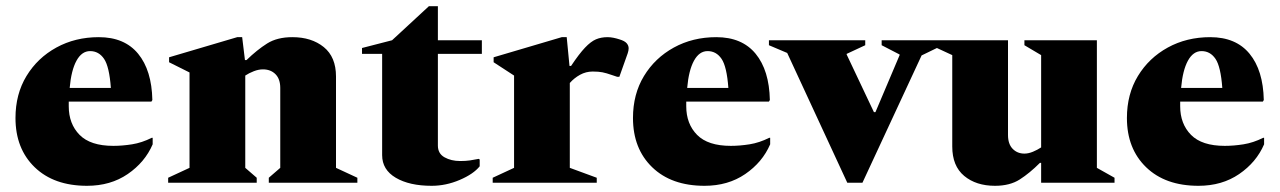

<svg xmlns="http://www.w3.org/2000/svg" viewBox="-20 -590 4132 620"><path d="M261 10Q154 10 92 -50Q30 -110 30 -209Q30 -286 65.5 -344.5Q101 -403 162 -436.5Q223 -470 299 -470Q382 -470 426 -416.5Q470 -363 472 -267L469 -262H202Q202 -255 202 -247Q202 -190 237 -154.5Q272 -119 346 -119Q375 -119 406.5 -124Q438 -129 470 -145H473V-124Q448 -66 392.5 -28Q337 10 261 10ZM271 -425Q244 -425 227 -394Q210 -363 205 -306H338Q333 -375 316 -400Q299 -425 271 -425Z M523 0V-16L592 -48V-356L526 -389V-405L746 -470H762L771 -396H776Q810 -429 842.5 -449.5Q875 -470 924 -470Q986 -470 1025.5 -438Q1065 -406 1065 -343V-48L1134 -16V0H848V-16L885 -48V-306Q885 -335 869.5 -350.5Q854 -366 829 -366Q815 -366 799.5 -360Q784 -354 772 -346V-48L809 -16V0Z M1374 10Q1302 10 1258 -16Q1214 -42 1214 -89V-416H1149V-435L1246 -460L1365 -570H1394V-460H1536V-416H1394V-120Q1394 -94 1415.5 -82Q1437 -70 1466 -70Q1484 -70 1497.5 -72Q1511 -74 1526 -77L1529 -75V-53Q1509 -28 1464.5 -9Q1420 10 1374 10Z M1571 0V-16L1640 -48V-346L1574 -389V-405L1794 -470H1810L1819 -377H1824Q1850 -416 1869 -436Q1888 -456 1904.5 -463Q1921 -470 1942 -470Q1951 -470 1961 -468Q1971 -466 1980 -463Q1997 -458 2003.5 -450.5Q2010 -443 2010 -434Q2010 -427 2007 -418L1980 -342H1973L1955 -348Q1938 -354 1925.5 -356.5Q1913 -359 1894 -359Q1872 -359 1853 -348.5Q1834 -338 1820 -322V-48L1907 -16V0Z M2255 10Q2148 10 2086 -50Q2024 -110 2024 -209Q2024 -286 2059.5 -344.5Q2095 -403 2156 -436.5Q2217 -470 2293 -470Q2376 -470 2420 -416.5Q2464 -363 2466 -267L2463 -262H2196Q2196 -255 2196 -247Q2196 -190 2231 -154.5Q2266 -119 2340 -119Q2369 -119 2400.5 -124Q2432 -129 2464 -145H2467V-124Q2442 -66 2386.5 -28Q2331 10 2255 10ZM2265 -425Q2238 -425 2221 -394Q2204 -363 2199 -306H2332Q2327 -375 2310 -400Q2293 -425 2265 -425Z M2716 0 2522 -419 2463 -444V-460H2774V-444L2714 -416V-414L2802 -228H2807L2885 -412V-414L2827 -444V-460H3024V-444L2956 -411L2765 0Z M3193 10Q3132 10 3093.5 -22Q3055 -54 3055 -117V-412L2986 -444V-460H3235V-154Q3235 -125 3250 -109.5Q3265 -94 3288 -94Q3301 -94 3315.5 -100Q3330 -106 3342 -114V-412L3288 -444V-460H3522V-48L3579 -16V0H3342V-64H3338Q3305 -31 3273 -10.5Q3241 10 3193 10Z M3850 10Q3743 10 3681 -50Q3619 -110 3619 -209Q3619 -286 3654.5 -344.5Q3690 -403 3751 -436.5Q3812 -470 3888 -470Q3971 -470 4015 -416.5Q4059 -363 4061 -267L4058 -262H3791Q3791 -255 3791 -247Q3791 -190 3826 -154.5Q3861 -119 3935 -119Q3964 -119 3995.5 -124Q4027 -129 4059 -145H4062V-124Q4037 -66 3981.5 -28Q3926 10 3850 10ZM3860 -425Q3833 -425 3816 -394Q3799 -363 3794 -306H3927Q3922 -375 3905 -400Q3888 -425 3860 -425Z"/></svg>

Font: Spectral ExtraBold
Style: Regular
Weight: 800
Designer: Jean-Baptiste Levee
Foundry: Production Type
Version: Version 2.001